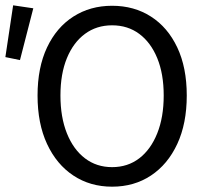

<svg xmlns="http://www.w3.org/2000/svg" viewBox="-39 -690 774 722"><path d="M382.5 12Q300.2 12 236.9 -29.9Q173.6 -71.8 137.9 -148.7Q102.2 -225.5 102.2 -330.8Q102.2 -436 137.9 -511.6Q173.6 -587.2 236.9 -627.7Q300.2 -668.3 382.5 -668.3Q465.4 -668.3 528.6 -627.7Q591.9 -587.2 627.6 -511.6Q663.3 -436 663.3 -330.8Q663.3 -225.5 627.6 -148.7Q591.9 -71.8 528.6 -29.9Q465.4 12 382.5 12ZM382.5 -61.5Q441.4 -61.5 484.7 -94.7Q528 -127.9 552.3 -188.6Q576.6 -249.3 576.6 -330.8Q576.6 -412.3 552.3 -471.4Q528 -530.4 484.7 -562.6Q441.4 -594.8 382.5 -594.8Q324.1 -594.8 280.5 -562.6Q236.9 -530.4 212.6 -471.4Q188.3 -412.3 188.3 -330.8Q188.3 -249.3 212.6 -188.6Q236.9 -127.9 280.5 -94.7Q324.1 -61.5 382.5 -61.5ZM36.1 -464.1 -18.8 -475.3 10.4 -670 86.2 -658.8Z"/></svg>

Font: Source Sans 3 Variable
Style: Regular
Weight: 200
Designer: Paul D. Hunt
Foundry: Adobe Systems Incorporated
Version: Version 3.026